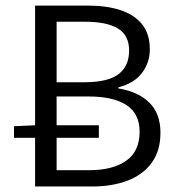

<svg xmlns="http://www.w3.org/2000/svg" viewBox="-20 -677 641 697"><path d="M107.4 0V-176.8H30.8V-218.8L107.4 -222.2V-656.7H299.8Q366.7 -656.7 417 -640.4Q467.3 -624 495.6 -589.1Q523.9 -554.2 523.9 -498Q523.9 -450.2 495.8 -412.6Q467.8 -375 409.7 -359.9V-356Q481.9 -344.2 522.2 -304.4Q562.5 -264.6 562.5 -195.3Q562.5 -129.9 531 -86.4Q499.5 -43 443.6 -21.5Q387.7 0 314.5 0ZM185.5 -59.1H302.7Q389.2 -59.1 438 -93.3Q486.8 -127.4 486.8 -199.2Q486.8 -264.6 438.7 -295.7Q390.6 -326.7 302.7 -326.7H185.5V-222.2H338.9V-176.8H185.5ZM185.5 -378.4H285.6Q371.6 -378.4 410.2 -407.7Q448.7 -437 448.7 -493.7Q448.7 -548.8 408.2 -573.5Q367.7 -598.1 289.1 -598.1H185.5Z"/></svg>

Font: Varta Light
Style: Regular
Weight: 400
Version: Version 1.004